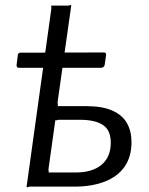

<svg xmlns="http://www.w3.org/2000/svg" viewBox="-20 -765 611 787"><path d="M89 0 190 -726Q191 -734 190 -738Q189 -742 192 -742H257Q264 -742 267.5 -744Q271 -746 272 -742L216 -346Q216 -340 217 -335Q218 -330 215 -330H332Q400 -330 441 -311.5Q482 -293 500.5 -260Q519 -227 519 -183Q519 -122 490.5 -81.5Q462 -41 409 -20.5Q356 0 284 0H104Q98 0 94 2Q90 4 89 0ZM177 -58H291Q358 -58 396 -89.5Q434 -121 434 -180Q434 -232 401.5 -253Q369 -274 308 -274H222Q216 -274 212 -272Q208 -270 207 -274L179 -74Q178 -68 179.5 -63Q181 -58 177 -58ZM58 -487Q47 -487 48 -499L53 -539Q54 -549 64 -549L406 -550Q415 -550 415 -540L409 -499Q407 -487 392 -487Z"/></svg>

Font: Libre Franklin
Style: Italic
Weight: 400
Italic angle: -8°
Designer: Pablo Impallari, Rodrigo Fuenzalida, Nhung Nguyen
Foundry: Impallari Type
Version: Version 3.000